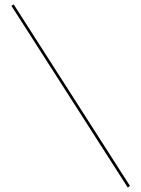

<svg xmlns="http://www.w3.org/2000/svg" viewBox="-20 -792 640 869"><path d="M31.7 -765.6 42 -772 568.4 49.8 558.1 56.6Z"/></svg>

Font: ZnikomitNo25
Style: Regular
Weight: 100
Designer: gluk
Foundry: gluk
Version: Version 0.56